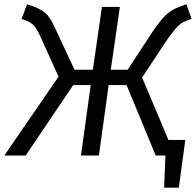

<svg xmlns="http://www.w3.org/2000/svg" viewBox="-42 -720 907 889"><path d="M738 -72H816L786 149H718L724 0H679L544 -326H461L416 0H333L378 -326H297L77 0H-22L229 -365L143 -555Q126 -593 108.5 -608Q91 -623 58 -632L83 -700Q138 -684 164 -663Q190 -642 211 -594L303 -397H388L430 -688H513L471 -397H549L659 -565Q690 -612 713 -637Q736 -662 759.5 -675Q783 -688 821 -700L845 -633Q820 -625 803.5 -615.5Q787 -606 768 -584Q749 -562 721 -520L616 -361Z"/></svg>

Font: FiraGO Book
Style: Italic
Weight: 350
Italic angle: -8°
Designer: bBox Type GmbH
Foundry: bBox Type GmbH
Version: Version 1.001